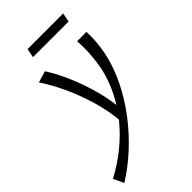

<svg xmlns="http://www.w3.org/2000/svg" viewBox="-313 -645 1010 1010"><g transform="rotate(-45 192.0 -140.0)"><path d="M-26 289 -53 231Q17 194 77 145.5Q137 97 184.5 39Q232 -19 264.5 -84Q297 -149 313 -219Q322 -265 325.5 -314Q329 -363 325 -414H395Q397 -376 393.5 -337.5Q390 -299 382 -259Q364 -178 325 -99Q286 -20 231.5 51.5Q177 123 111.5 183.5Q46 244 -26 289ZM192 56Q185 -34 160 -118.5Q135 -203 101 -275.5Q67 -348 30 -403L94 -422Q129 -368 159.5 -297Q190 -226 211.5 -148Q233 -70 238 8ZM102 -519 112 -569H377L367 -519Z"/></g></svg>

Font: Ysabeau Infant
Style: Italic
Weight: 400
Italic angle: -12°
Designer: Christian Thalmann (Catharsis Fonts)
Version: Version 2.001;gftools[0.9.30]; featfreeze: ss01,ss02,lnum